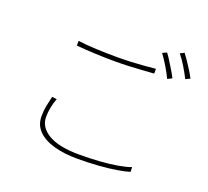

<svg xmlns="http://www.w3.org/2000/svg" viewBox="-139 -991 1278 1181"><g transform="rotate(20 500.0 -401.0)"><path d="M238 -666Q291 -659 357 -656Q423 -653 494 -653Q541 -653 585.5 -655Q630 -657 670 -660.5Q710 -664 744 -667V-636Q711 -634 670 -631Q629 -628 584 -626Q539 -624 494 -624Q422 -624 358.5 -627Q295 -630 238 -635ZM234 -283Q222 -251 216 -219.5Q210 -188 210 -158Q210 -91 279 -50.5Q348 -10 480 -10Q551 -10 615 -14.5Q679 -19 730.5 -28Q782 -37 813 -49L814 -18Q786 -9 735 -0.5Q684 8 618 13Q552 18 480 18Q391 18 324 -1Q257 -20 219.5 -58Q182 -96 182 -153Q182 -188 188.5 -221.5Q195 -255 203 -287ZM774 -785Q787 -768 802 -744Q817 -720 832.5 -694.5Q848 -669 859 -647L830 -632Q816 -663 791.5 -703.5Q767 -744 746 -772ZM876 -820Q890 -802 906.5 -777.5Q923 -753 938.5 -728Q954 -703 964 -683L935 -669Q918 -703 895 -741Q872 -779 849 -807Z"/></g></svg>

Font: Noto Sans HK Thin
Style: Regular
Weight: 100
Designer: Ryoko NISHIZUKA 西塚涼子 (kana, bopomofo & ideographs); Paul D. Hunt (Latin, Greek & Cyrillic); Sandoll Communications 산돌커뮤니
Foundry: Adobe
Version: Version 2.004-H2;hotconv 1.0.118;makeotfexe 2.5.65603